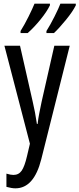

<svg xmlns="http://www.w3.org/2000/svg" viewBox="-20 -786 433 1046"><path d="M4 -537 143 -3 127 65Q114 121 98 144Q82 167 53 167Q38 167 15 160V232Q44 240 64 240Q165 240 205 81L360 -537H276L207 -233Q200 -199 194 -169Q188 -139 185 -111H181Q172 -174 158 -233L89 -537ZM252 -766H168Q158 -741 136 -696.5Q114 -652 92 -617V-606H131Q166 -637 200.5 -679.5Q235 -722 252 -757ZM393 -766H309Q301 -744 277.5 -697Q254 -650 233 -617V-606H274Q302 -632 339.5 -678Q377 -724 393 -757Z"/></svg>

Font: Noto Sans Display Condensed
Style: Regular
Weight: 400
Width: 3
Designer: Monotype Design Team
Foundry: Monotype Imaging Inc.
Version: Version 1.900